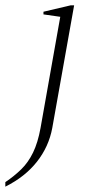

<svg xmlns="http://www.w3.org/2000/svg" viewBox="-80 -480 388 720"><path d="M-60 220V203Q-26 180 0 154.5Q26 129 44 92Q62 55 72 0L146 -417L83 -426V-436L185 -460H198L116 0Q103 70 58.5 126.5Q14 183 -60 220Z"/></svg>

Font: Spectral ExtraLight
Style: Italic
Weight: 275
Italic angle: -10°
Designer: Jean-Baptiste Levee
Foundry: Production Type
Version: Version 2.001